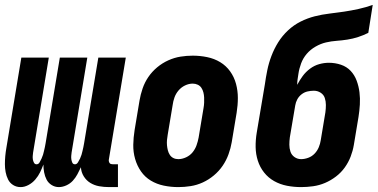

<svg xmlns="http://www.w3.org/2000/svg" viewBox="-20 -755 1540 783"><path d="M64 8Q47 8 33.5 -0.5Q20 -9 13 -23Q6 -37 3 -53Q0 -69 0 -85.5Q0 -102 1.5 -118.5Q3 -135 6 -152L67 -520H179L115 -133Q114 -126 113.5 -119Q113 -112 114 -105Q115 -98 118.5 -91.5Q122 -85 129 -85Q137 -85 141.5 -93Q146 -101 149.5 -108.5Q153 -116 155.5 -124Q158 -132 159.5 -139.5Q161 -147 163 -155Q165 -163 166 -171L224 -520H336L272 -133Q271 -126 270.5 -119Q270 -112 271 -105Q272 -98 275 -91.5Q278 -85 286 -85Q293 -85 298 -93Q303 -101 306.5 -108.5Q310 -116 312.5 -124Q315 -132 316.5 -139.5Q318 -147 320 -155Q322 -163 323 -171L381 -520H493L424 -105Q423 -101 424 -97Q425 -93 427 -90Q429 -87 433 -86Q437 -85 441 -85H461V8H425Q404 8 384.5 4.5Q365 1 348.5 -9Q332 -19 321.5 -36Q311 -53 310 -73Q303 -58 295.5 -44Q288 -30 277 -18Q266 -6 250.5 1Q235 8 220 8Q204 8 190.5 -0.5Q177 -9 170 -22.5Q163 -36 160 -52Q157 -68 157 -84Q151 -68 143.5 -52.5Q136 -37 124 -23Q112 -9 96 -0.5Q80 8 64 8Z M707 8Q677 8 648 2Q619 -4 595 -18.5Q571 -33 555 -56Q539 -79 531 -107Q523 -135 523.5 -164.5Q524 -194 529 -225L549 -345Q553 -369 561.5 -394Q570 -419 585 -441Q600 -463 621 -480.5Q642 -498 666.5 -509Q691 -520 716 -524Q741 -528 766 -528Q796 -528 825 -522Q854 -516 878 -501.5Q902 -487 918.5 -464Q935 -441 942.5 -413Q950 -385 950 -355.5Q950 -326 945 -295L925 -175Q921 -151 912 -126Q903 -101 888 -79Q873 -57 852 -39.5Q831 -22 807 -11Q783 0 757.5 4Q732 8 707 8ZM707 -106Q723 -106 739 -113.5Q755 -121 765.5 -134Q776 -147 781.5 -162.5Q787 -178 790 -194L810 -314Q812 -325 812.5 -336Q813 -347 812.5 -357.5Q812 -368 809.5 -378Q807 -388 801.5 -396.5Q796 -405 786.5 -409.5Q777 -414 766 -414Q750 -414 734.5 -406.5Q719 -399 708 -386Q697 -373 691.5 -357.5Q686 -342 684 -326L664 -206Q662 -195 661 -184Q660 -173 661 -162.5Q662 -152 664.5 -142Q667 -132 672.5 -123.5Q678 -115 687 -110.5Q696 -106 707 -106Z M1208 8Q1178 8 1150 2.5Q1122 -3 1098 -16.5Q1074 -30 1057 -51.5Q1040 -73 1031.5 -99.5Q1023 -126 1022.5 -155Q1022 -184 1027 -214L1060 -410Q1064 -439 1070 -468.5Q1076 -498 1087 -527Q1098 -556 1114.5 -582.5Q1131 -609 1154.5 -631Q1178 -653 1206 -667Q1234 -681 1263.5 -688.5Q1293 -696 1323 -699.5Q1353 -703 1383 -707.5Q1413 -712 1442.5 -718.5Q1472 -725 1500 -735L1482 -621Q1462 -611 1440.5 -604Q1419 -597 1396.5 -593.5Q1374 -590 1352.5 -588.5Q1331 -587 1309.5 -582Q1288 -577 1267 -565Q1246 -553 1231 -535.5Q1216 -518 1208 -496.5Q1200 -475 1197 -454Q1195 -442 1193.5 -431Q1192 -420 1192 -409Q1202 -428 1214.5 -445Q1227 -462 1244.5 -475Q1262 -488 1282 -493.5Q1302 -499 1321 -499Q1347 -499 1370.5 -491Q1394 -483 1410 -466Q1426 -449 1434.5 -426Q1443 -403 1446 -378.5Q1449 -354 1447.5 -328.5Q1446 -303 1442 -278L1423 -164Q1419 -140 1410 -116.5Q1401 -93 1386 -72Q1371 -51 1350 -35Q1329 -19 1305.5 -9Q1282 1 1257 4.5Q1232 8 1208 8ZM1208 -106Q1222 -106 1237 -111.5Q1252 -117 1263 -128.5Q1274 -140 1280 -154.5Q1286 -169 1288 -183L1307 -297Q1309 -312 1309 -327Q1309 -342 1304.5 -355.5Q1300 -369 1287.5 -377Q1275 -385 1260 -385Q1247 -385 1234 -382Q1221 -379 1210 -370.5Q1199 -362 1192.5 -350Q1186 -338 1184 -325L1162 -195Q1160 -180 1160 -165Q1160 -150 1164.5 -136.5Q1169 -123 1181 -114.5Q1193 -106 1208 -106Z"/></svg>

Font: Iosevka Heavy
Style: Italic
Weight: 900
Italic angle: -9°
Monospace: yes
Designer: Belleve Invis
Foundry: Belleve Invis
Version: Version 32.5.0; ttfautohint (v1.8.4)